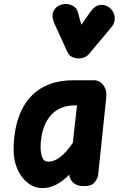

<svg xmlns="http://www.w3.org/2000/svg" viewBox="-20 -951 624 981"><path d="M196.5 10Q156.5 10 123 -15.8Q89.5 -41.5 69.5 -85.8Q49.5 -130 49.5 -186Q49.5 -237 58.5 -288Q67.5 -339 88.5 -384.5Q109.5 -430 144.8 -465.2Q180 -500.5 232.8 -520.8Q285.5 -541 358 -541H459.5Q489 -541 508 -515.8Q527 -490.5 523 -455L481.5 -57Q479.5 -40 464 -20Q448.5 0 407.5 0Q374 0 354.8 -17.2Q335.5 -34.5 334 -57.5V-58.5Q307 -31 272.5 -10.5Q238 10 196.5 10ZM226.5 -125Q257.5 -125 288 -148.8Q318.5 -172.5 352 -221L373.5 -412.5H363Q320.5 -412.5 290.2 -398.8Q260 -385 240 -362.2Q220 -339.5 208.5 -311.5Q197 -283.5 192.2 -254.8Q187.5 -226 187.5 -200.5Q187.5 -167 196.2 -146Q205 -125 226.5 -125ZM383.5 -652.5Q366.5 -652.5 350.2 -659Q334 -665.5 324.5 -685.5L258.5 -829.5Q241 -868 253.2 -893.5Q265.5 -919 292.5 -927Q319.5 -935.5 345.8 -924.5Q372 -913.5 378.5 -887L395.5 -824.5L441 -889.5Q465.5 -923.5 493.2 -926Q521 -928.5 542.5 -909.5Q563.5 -890 566 -862.8Q568.5 -835.5 551 -814L436 -676.5Q425 -663.5 411.2 -658Q397.5 -652.5 383.5 -652.5Z"/></svg>

Font: Edu NSW ACT Hand
Style: Regular
Weight: 400
Designer: Tina and Corey Anderson, Eben Sorkin, Mirko Velimirovic
Foundry: Sorkin Type Co.
Version: Version 2.000